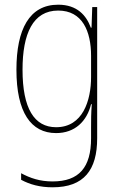

<svg xmlns="http://www.w3.org/2000/svg" viewBox="-20 -557 510 818"><path d="M228 -537C105 -537 50 -432 50 -260C50 -78 112 10 219 10C299 10 350 -40 368 -113H371C368 -72 368 -47 368 -14V32C368 156 317 216 204 216C150 216 109 202 70 181V209C107 229 150 241 204 241C338 241 394 167 394 32V-527H373L370 -439H367C348 -491 309 -537 228 -537ZM228 -512C331 -512 368 -424 368 -319V-229C368 -129 333 -15 219 -15C126 -15 76 -95 76 -260C76 -413 120 -512 228 -512Z"/></svg>

Font: Noto Sans Sinhala UI Condensed Thin
Style: Regular
Weight: 100
Width: 3
Designer: Jelle Bosma - Monotype Design Team
Foundry: Monotype Imaging Inc.
Version: Version 2.006